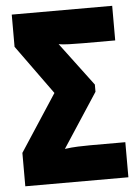

<svg xmlns="http://www.w3.org/2000/svg" viewBox="-52 -755 575 796"><g transform="rotate(-5 235.5 -357.0)"><path d="M21 0V-139L175 -375L27 -580V-714H445V-570H312Q282 -570 253 -571Q224 -572 210 -575L345 -395V-365L198 -140Q225 -144 253.5 -145Q282 -146 303 -146H450V0Z"/></g></svg>

Font: Noto Sans ExtraCondensed Black
Style: Regular
Weight: 900
Width: 2
Designer: Monotype Design Team
Foundry: Monotype Imaging Inc.
Version: Version 2.013; ttfautohint (v1.8.4.7-5d5b)